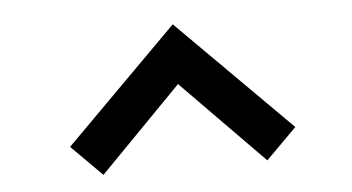

<svg xmlns="http://www.w3.org/2000/svg" viewBox="-34 -787 743 405"><g transform="rotate(-5 338.0 -584.0)"><path d="M105.3 -497.1 343.6 -735.8 582.3 -497.5 517.4 -432.5 343.7 -609.3 170.4 -432.2Z"/></g></svg>

Font: Vela Sans SemBd
Style: Regular
Weight: 600
Designer: Principal design: Mikhail Sharanda - project Manrope.
Design modification: Ravid Balaliev
Foundry: Mikhail Sharanda
Version: Version 1.001